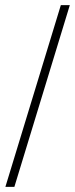

<svg xmlns="http://www.w3.org/2000/svg" viewBox="-20 -714 292 748"><path d="M252 -694 36 14H1L217 -694Z"/></svg>

Font: Ekushey Sumon
Style: Regular
Weight: 400
Designer: Al Mamun Sumon
Foundry: Al Mamun Sumon
Version: Version 1.0